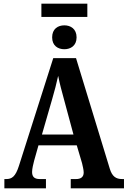

<svg xmlns="http://www.w3.org/2000/svg" viewBox="-20 -1033 700 1053"><path d="M207 -940H459V-1013H207ZM333 -763C367 -763 400 -782 400 -828C400 -875 367 -894 333 -894C298 -894 266 -875 266 -828C266 -782 298 -763 333 -763ZM4 0H232V-51H198C167 -51 156 -65 156 -90C156 -108 163 -135 167 -151L191 -236H401L430 -138C433 -124 439 -102 439 -87C439 -61 422 -51 397 -51H368V0H660V-51H650C616 -51 595 -65 582 -108L397 -714H272L84 -124C65 -64 45 -51 14 -51H4ZM210 -295 266 -489C279 -533 290 -576 299 -617C307 -575 319 -532 332 -484L383 -295Z"/></svg>

Font: Noto Serif Condensed
Style: Bold
Weight: 700
Width: 3
Designer: Monotype Design Team
Foundry: Monotype Imaging Inc.
Version: Version 2.015